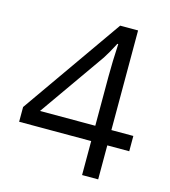

<svg xmlns="http://www.w3.org/2000/svg" viewBox="-102 -751 737 833"><g transform="rotate(15 266.5 -334.5)"><path d="M514.2 -221.4V-152.7H415.6V0H343.3V-152.7H19.7V-218.9L335.2 -668.9H415.6V-221.4ZM343.3 -221.4V-442.9Q343.3 -507.6 347.8 -589.5H343.8Q321 -545 302.8 -517.2L95 -221.4Z"/></g></svg>

Font: Khula
Style: Regular
Weight: 400
Designer: Erin McLaughlin, Steve Matteson
Version: Version 1.000;PS 1.0;hotconv 1.0.72;makeotf.lib2.5.5900; ttf